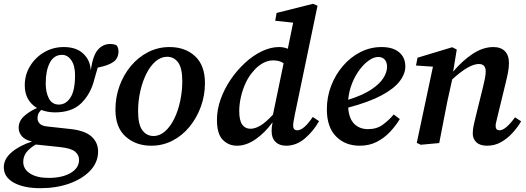

<svg xmlns="http://www.w3.org/2000/svg" viewBox="-63 -751 2763 1008"><path d="M226 -161Q205 -161 187 -164.5Q169 -168 153 -174Q140 -160 137 -150Q134 -140 134 -129Q134 -115 145 -102.5Q156 -90 185 -87L304 -74Q382 -66 417 -34.5Q452 -3 452 44Q452 101 411 144.5Q370 188 301.5 212.5Q233 237 149 237Q62 237 9.5 208Q-43 179 -43 127Q-43 83 -1.5 48Q40 13 105 -8Q69 -16 52 -35.5Q35 -55 35 -80Q35 -114 61 -139Q87 -164 131 -184Q67 -223 67 -303Q67 -358 94.5 -403.5Q122 -449 168.5 -476.5Q215 -504 272 -504Q337 -504 373.5 -470Q410 -436 413 -385H414Q425 -461 451.5 -490.5Q478 -520 515 -520Q539 -520 550 -512Q559 -499 559 -482Q559 -445 532.5 -426Q506 -407 450 -396Q446 -383 442 -368.5Q438 -354 433 -337Q414 -259 364.5 -210Q315 -161 226 -161ZM246 -202Q283 -202 307 -239Q331 -276 331 -356Q331 -406 311.5 -434.5Q292 -463 263 -463Q220 -463 198.5 -421.5Q177 -380 177 -314Q177 -265 194 -233.5Q211 -202 246 -202ZM59 99Q59 137 95 160Q131 183 192 183Q264 183 308 157Q352 131 352 88Q352 62 330.5 44.5Q309 27 251 21L137 9Q134 9 131 8.5Q128 8 124 8Q91 28 75 49.5Q59 71 59 99Z M731 14Q650 14 596.5 -34Q543 -82 543 -175Q543 -241 564.5 -300Q586 -359 624.5 -405Q663 -451 715 -477.5Q767 -504 827 -504Q909 -504 961 -456Q1013 -408 1013 -315Q1013 -250 991.5 -191Q970 -132 932 -85.5Q894 -39 842.5 -12.5Q791 14 731 14ZM743 -37Q776 -37 804 -62Q832 -87 852 -128Q872 -169 883 -220.5Q894 -272 894 -324Q894 -394 872 -423.5Q850 -453 815 -453Q782 -453 754 -429Q726 -405 705.5 -364Q685 -323 673.5 -272Q662 -221 662 -167Q662 -97 684.5 -67Q707 -37 743 -37Z M1193 -168Q1193 -119 1208.5 -97Q1224 -75 1252 -75Q1276 -75 1304 -91.5Q1332 -108 1370 -149L1426 -419Q1414 -427 1400.5 -430.5Q1387 -434 1371 -434Q1342 -434 1314.5 -418Q1287 -402 1266 -376Q1244 -352 1227.5 -317Q1211 -282 1202 -243Q1193 -204 1193 -168ZM1439 14Q1404 14 1383.5 -6Q1363 -26 1363 -62Q1363 -72 1364 -83.5Q1365 -95 1368 -109Q1328 -54 1279 -20Q1230 14 1181 14Q1137 14 1106.5 -17Q1076 -48 1076 -122Q1076 -176 1095.5 -230.5Q1115 -285 1148.5 -334Q1182 -383 1224 -421.5Q1266 -460 1312 -482Q1358 -504 1402 -504Q1427 -504 1448 -495L1476 -632L1382 -642L1389 -683L1580 -731L1604 -721L1485 -150Q1481 -129 1478.5 -115Q1476 -101 1476 -92Q1476 -67 1498 -67Q1532 -67 1579 -137L1612 -115Q1583 -63 1538 -24.5Q1493 14 1439 14Z M1923 -452Q1900 -452 1874 -434Q1848 -416 1824.5 -384.5Q1801 -353 1785 -312.5Q1769 -272 1765 -227Q1841 -251 1885.5 -280.5Q1930 -310 1949.5 -341Q1969 -372 1969 -400Q1969 -425 1956.5 -438.5Q1944 -452 1923 -452ZM1826 14Q1749 14 1701 -35Q1653 -84 1653 -177Q1653 -242 1675.5 -300.5Q1698 -359 1737.5 -405Q1777 -451 1829 -477.5Q1881 -504 1940 -504Q2000 -504 2032.5 -476.5Q2065 -449 2065 -402Q2065 -363 2035 -324Q2005 -285 1939.5 -250Q1874 -215 1765 -186Q1769 -128 1797 -100.5Q1825 -73 1869 -73Q1915 -73 1947 -96.5Q1979 -120 2004 -150L2036 -126Q2015 -91 1984.5 -58.5Q1954 -26 1914.5 -6Q1875 14 1826 14Z M2494 14Q2457 14 2438 -4Q2419 -22 2419 -50Q2419 -72 2424 -94Q2429 -116 2435 -141L2473 -295Q2479 -319 2483 -340Q2487 -361 2487 -376Q2487 -415 2451 -415Q2399 -415 2311 -334L2286 -221Q2275 -166 2264.5 -111Q2254 -56 2243 0L2146 9L2125 -1L2210 -401L2121 -407L2129 -448L2311 -503L2335 -491L2316 -375Q2365 -433 2419 -468.5Q2473 -504 2527 -504Q2566 -504 2587.5 -482.5Q2609 -461 2609 -420Q2609 -398 2604.5 -373.5Q2600 -349 2594 -325L2551 -148Q2547 -129 2543 -114.5Q2539 -100 2539 -90Q2539 -67 2560 -67Q2591 -67 2641 -135L2673 -114Q2654 -82 2627 -52.5Q2600 -23 2567 -4.5Q2534 14 2494 14Z"/></svg>

Font: Source Serif 4 SmText Semibold
Style: Italic
Weight: 600
Italic angle: -12°
Designer: Frank Grießhammer
Foundry: Adobe
Version: Version 4.005;hotconv 1.1.0;makeotfexe 2.6.0